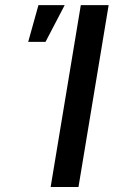

<svg xmlns="http://www.w3.org/2000/svg" viewBox="-20 -748 457 768"><path d="M414.6 -727.5 293.9 0H182.6L303.2 -727.5ZM92.8 -580.6 133.8 -727.5H238.8L162.1 -580.6Z"/></svg>

Font: Inter 17pt Medium
Style: Italic
Weight: 500
Italic angle: -9.3988°
Version: Version 4.001;git-66647c0bb